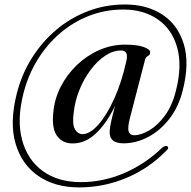

<svg xmlns="http://www.w3.org/2000/svg" viewBox="-20 -711 851 856"><path d="M530.5 -72Q465 -72 469 -127.5Q470 -143 475.5 -169Q481 -195 493 -239Q454.5 -160 407.2 -115.8Q360 -71.5 304 -71.5Q258.5 -71.5 234 -105.5Q209.5 -139.5 218 -213Q223.5 -271 251 -324.8Q278.5 -378.5 322.5 -420.8Q366.5 -463 421.8 -487.5Q477 -512 538 -512Q592 -512 621.2 -501.2Q650.5 -490.5 649.5 -477.5Q649 -466.5 639.8 -461.8Q630.5 -457 627 -446L559.5 -186Q548 -141.5 553.8 -124.8Q559.5 -108 577.5 -108Q609 -108 646.2 -130.2Q683.5 -152.5 715.8 -196.5Q748 -240.5 764.5 -307Q793 -419.5 769.5 -500.8Q746 -582 682.8 -625.2Q619.5 -668.5 529.5 -668.5Q449.5 -668.5 378 -640.8Q306.5 -613 247.8 -562.8Q189 -512.5 147 -444Q105 -375.5 84.5 -294.5Q54.5 -176.5 78.5 -87.2Q102.5 2 170.5 51.5Q238.5 101 341 101Q439 101 533 61Q627 21 703.5 -53Q710.5 -58 717 -59.8Q723.5 -61.5 727.5 -57.5Q734.5 -49 718.5 -36.5Q643.5 40.5 542.8 82.5Q442 124.5 333 124.5Q225 124.5 150.8 73.5Q76.5 22.5 49.2 -71.5Q22 -165.5 55 -294.5Q76.5 -379.5 121.8 -451.8Q167 -524 230.5 -577.8Q294 -631.5 372 -661.2Q450 -691 537.5 -691Q635.5 -691 704.5 -645.5Q773.5 -600 799.5 -514.2Q825.5 -428.5 794.5 -307Q776 -233.5 734.8 -180.8Q693.5 -128 640 -100Q586.5 -72 530.5 -72ZM308.5 -208.5Q301.5 -157 314 -135Q326.5 -113 348 -113Q380.5 -113 417.8 -154.5Q455 -196 488.8 -270Q522.5 -344 544 -441.5Q553 -486 520.5 -486Q484 -486 448.8 -462.5Q413.5 -439 383.8 -399.2Q354 -359.5 334 -310Q314 -260.5 308.5 -208.5Z"/></svg>

Font: Fraunces 72pt S000
Style: Italic
Weight: 400
Italic angle: -16°
Version: Version 1.000; ttfautohint (v1.8.3)